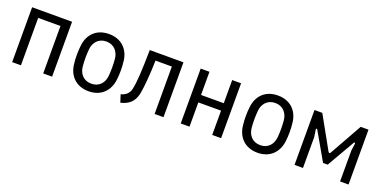

<svg xmlns="http://www.w3.org/2000/svg" viewBox="-17 -1071 3260 1644"><g transform="rotate(20 1612.5 -249.5)"><path d="M80 0H160V-432H363V0H444V-500H80Z M779 11C895 11 962 -65 974 -164C978 -195 979 -222 979 -249C979 -276 978 -304 974 -335C963 -435 895 -510 779 -510C662 -510 595 -435 584 -335C580 -304 579 -275 579 -248C579 -222 580 -195 584 -164C595 -65 662 11 779 11ZM779 -58C707 -58 667 -109 661 -170C656 -223 656 -274 661 -329C666 -389 707 -442 779 -442C851 -442 891 -389 897 -329C902 -273 902 -223 897 -170C891 -109 851 -58 779 -58Z M1047 -59 1069 10C1138 -6 1187 -42 1204 -125C1216 -190 1226 -301 1229 -432H1378V0H1459V-500H1152C1149 -303 1143 -203 1128 -136C1117 -91 1086 -70 1047 -59Z M1616 0H1696V-221H1903V0H1984V-500H1903V-289H1696V-500H1616Z M2318 11C2434 11 2501 -65 2513 -164C2517 -195 2518 -222 2518 -249C2518 -276 2517 -304 2513 -335C2502 -435 2434 -510 2318 -510C2201 -510 2134 -435 2123 -335C2119 -304 2118 -275 2118 -248C2118 -222 2119 -195 2123 -164C2134 -65 2201 11 2318 11ZM2318 -58C2246 -58 2206 -109 2200 -170C2195 -223 2195 -274 2200 -329C2205 -389 2246 -442 2318 -442C2390 -442 2430 -389 2436 -329C2441 -273 2441 -223 2436 -170C2430 -109 2390 -58 2318 -58Z M2653 0H2730V-282L2720 -347C2719 -356 2728 -360 2733 -350L2877 -99H2919L3064 -350C3070 -360 3078 -356 3077 -347L3068 -282V0H3145V-500H3074L2908 -204C2903 -195 2895 -195 2889 -204L2724 -500H2653Z"/></g></svg>

Font: Finlandica
Style: Regular
Weight: 400
Designer: Niklas Ekholm, Juho Hiilivirta, Jaakko Suomalainen
Foundry: Helsinki Type Studio
Version: Version 2.000;Glyphs 3.2 (3202)